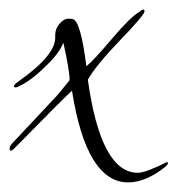

<svg xmlns="http://www.w3.org/2000/svg" viewBox="-38 -332 370 400"><path d="M307 15Q266 48 229 48Q142 48 112 -143Q104 -137 -9 -22Q-13 -18 -15.5 -18Q-18 -18 -18 -23Q-18 -28 -11 -35L79 -131Q83 -135 107 -165Q107 -185 94 -243Q85 -220 56 -193Q27 -164 1 -152Q-2 -150 -5.5 -150Q-9 -150 -9 -152Q-9 -156 0 -162Q78 -217 77 -254V-259Q77 -272 86 -282.5Q95 -293 104 -293Q113 -293 114 -292Q130 -288 142 -194Q157 -206 195.5 -251.5Q234 -297 252 -307Q257 -312 261 -312Q263 -312 263 -308Q263 -301 212.5 -248.5Q162 -196 145 -166Q172 28 249 28Q265 28 309 6Q312 6 312 8Q312 10 307 15Z"/></svg>

Font: Ruthie
Style: Regular
Weight: 400
Designer: Robert E. Leuschke
Foundry: Robert E. Leuschke
Version: Version 1.003